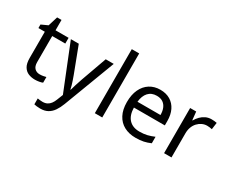

<svg xmlns="http://www.w3.org/2000/svg" viewBox="-136 -1247 2378 1974"><g transform="rotate(30 1053.0 -260.0)"><path d="M264 -62Q284 -62 305 -65.5Q326 -69 339 -73V-6Q325 1 299 5.5Q273 10 249 10Q207 10 171.5 -4.5Q136 -19 114 -55Q92 -91 92 -156V-468H16V-510L93 -545L128 -659H180V-536H335V-468H180V-158Q180 -109 203.5 -85.5Q227 -62 264 -62Z M362 -536H456L572 -231Q582 -204 590.5 -179Q599 -154 606 -130.5Q613 -107 617 -85H621Q627 -110 640 -150.5Q653 -191 667 -232L776 -536H871L640 74Q621 124 595.5 161.5Q570 199 533.5 219.5Q497 240 445 240Q421 240 403 237.5Q385 235 372 232V162Q383 164 398.5 166Q414 168 431 168Q462 168 484.5 156.5Q507 145 523 123.5Q539 102 550 73L578 2Z M1044 0H956V-760H1044Z M1421 -546Q1490 -546 1539.5 -516Q1589 -486 1615.5 -431.5Q1642 -377 1642 -304V-251H1275Q1277 -160 1321.5 -112.5Q1366 -65 1446 -65Q1497 -65 1536.5 -74.5Q1576 -84 1618 -102V-25Q1577 -7 1537 1.5Q1497 10 1442 10Q1366 10 1307.5 -21Q1249 -52 1216.5 -113.5Q1184 -175 1184 -264Q1184 -352 1213.5 -415Q1243 -478 1296.5 -512Q1350 -546 1421 -546ZM1420 -474Q1357 -474 1320.5 -433.5Q1284 -393 1277 -321H1550Q1550 -367 1536 -401Q1522 -435 1493.5 -454.5Q1465 -474 1420 -474Z M2028 -546Q2043 -546 2060.5 -544.5Q2078 -543 2091 -540L2080 -459Q2067 -462 2051.5 -464Q2036 -466 2022 -466Q1991 -466 1963 -453Q1935 -440 1913 -416.5Q1891 -393 1878.5 -360Q1866 -327 1866 -286V0H1778V-536H1850L1860 -438H1864Q1881 -468 1905 -492.5Q1929 -517 1960 -531.5Q1991 -546 2028 -546Z"/></g></svg>

Font: Noto Sans Thai
Style: Regular
Weight: 400
Designer: Monotype Design Team
Foundry: Monotype Imaging Inc.
Version: Version 2.001